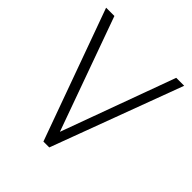

<svg xmlns="http://www.w3.org/2000/svg" viewBox="-162 -677 786 786"><g transform="rotate(45 231.0 -284.5)"><path d="M411 -569H457L245 0H211L5 -569H53L237 -58H224Z"/></g></svg>

Font: Yaldevi ExtraLight ExtraLight
Style: Regular
Weight: 250
Version: Version 1.100